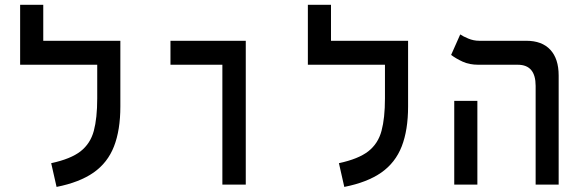

<svg xmlns="http://www.w3.org/2000/svg" viewBox="-20 -752 2384 782"><path d="M470.2 -585.9V-318.4Q470.2 -222.2 444.3 -155.8Q418.5 -89.4 361.3 -49.3Q304.2 -9.3 210.4 9.3L188.5 -87.4Q268.1 -104.5 308.1 -135.7Q348.1 -167 362.1 -219Q376 -271 376 -351.1V-488.3H62V-732.4H156.2V-585.9Z M885.7 0V-488.3H674.3V-585.9H981V0Z M1642.1 -585.9V-318.4Q1642.1 -222.2 1616.2 -155.8Q1590.3 -89.4 1533.2 -49.3Q1476.1 -9.3 1382.3 9.3L1360.4 -87.4Q1439.9 -104.5 1480 -135.7Q1520 -167 1533.9 -219Q1547.9 -271 1547.9 -351.1V-488.3H1233.9V-732.4H1328.1V-585.9Z M2161.6 0V-402.3Q2161.6 -488.3 2088.9 -488.3H1928.2Q1892.1 -488.3 1864.7 -500.7Q1837.4 -513.2 1817.4 -528.3L1854.5 -611.8Q1865.7 -604 1887.2 -595Q1908.7 -585.9 1932.1 -585.9H2123.5Q2187.5 -585.9 2221.4 -549.3Q2255.4 -512.7 2255.4 -444.3V0ZM1830.1 0V-341.3H1924.3V0Z"/></svg>

Font: CaskaydiaMono NF
Style: Regular
Weight: 400
Designer: Aaron Bell
Foundry: Saja Typeworks
Version: Version 2111.001; ttfautohint (v1.8.4);Nerd Fonts 3.1.1